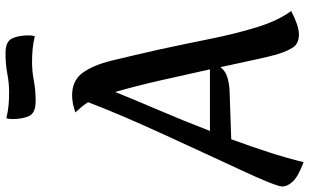

<svg xmlns="http://www.w3.org/2000/svg" viewBox="-242 -854 1119 695"><g transform="rotate(-90 317.5 -506.5)"><path d="M468 -64Q461 -88 449 -143Q437 -198 422 -268Q407 -249 383.5 -242.5Q360 -236 337 -235L161 -229Q136 -161 114.5 -95Q93 -29 78 33Q25 13 7.5 -6.5Q-10 -26 -10 -44Q-10 -56 6 -95.5Q22 -135 49 -193Q76 -251 108.5 -321.5Q141 -392 175.5 -467Q210 -542 241 -614Q272 -686 295 -747Q285 -763 275 -774Q265 -785 258 -793Q291 -805 320 -805Q373 -805 401 -767.5Q429 -730 446 -660Q463 -590 485 -493Q506 -396 524.5 -304Q543 -212 566.5 -136Q590 -60 625 -12Q603 0 580 8Q557 16 541 16Q508 16 494 -4.5Q480 -25 468 -64ZM191 -306H414Q395 -393 374 -485Q353 -577 332 -649Q304 -579 266 -490.5Q228 -402 191 -306ZM298 -937Q257 -937 245.5 -960Q234 -983 234 -1023Q234 -1032 237 -1043Q262 -1037 284.5 -1035Q307 -1033 330 -1033Q365 -1033 398 -1039.5Q431 -1046 473 -1046Q514 -1046 525.5 -1023Q537 -1000 537 -960Q537 -951 534 -940Q509 -946 486.5 -948Q464 -950 441 -950Q406 -950 373 -943.5Q340 -937 298 -937Z"/></g></svg>

Font: Merienda Medium
Style: Regular
Weight: 500
Designer: Eduardo Rodriguez Tunni
Foundry: Eduardo Rodriguez Tunni
Version: Version 2.001; ttfautohint (v1.8.4.7-5d5b)